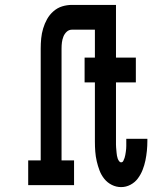

<svg xmlns="http://www.w3.org/2000/svg" viewBox="-20 -755 640 783"><path d="M474 8Q454 8 436 -1Q418 -10 405.5 -25.5Q393 -41 386 -59.5Q379 -78 374.5 -97.5Q370 -117 368.5 -137Q367 -157 367 -177V-419H325V-520H367V-634H274Q261 -634 252 -625.5Q243 -617 238.5 -605.5Q234 -594 232.5 -582Q231 -570 231 -557V-101H282V0H95V-101H146V-557Q146 -578 148 -598.5Q150 -619 156 -639Q162 -659 172 -677Q182 -695 198 -709Q214 -723 233.5 -729Q253 -735 274 -735H453V-520H534V-419H453V-177Q453 -171 453 -165.5Q453 -160 453.5 -154Q454 -148 454.5 -142.5Q455 -137 455.5 -131.5Q456 -126 457 -120Q458 -114 460 -108.5Q462 -103 465.5 -98Q469 -93 474 -93Q480 -93 483 -99Q486 -105 488 -111Q490 -117 491 -123Q492 -129 493 -135.5Q494 -142 494.5 -148Q495 -154 495 -160Q495 -166 495 -172.5Q495 -179 495 -185V-189H581V-180Q581 -160 579 -140Q577 -120 573 -100.5Q569 -81 561.5 -62Q554 -43 542 -27Q530 -11 512 -1.5Q494 8 474 8Z"/></svg>

Font: Iosevka HT Extended
Style: Bold
Weight: 700
Width: 7
Monospace: yes
Designer: Belleve Invis
Foundry: Belleve Invis
Version: Version 32.3.0; ttfautohint (v1.8.4)